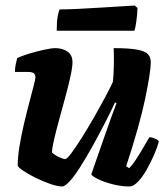

<svg xmlns="http://www.w3.org/2000/svg" viewBox="-20 -674 594 694"><path d="M204 0Q188 0 162 -9Q136 -18 109.5 -31Q83 -44 64.5 -56.5Q46 -69 44 -75Q44 -106 50.5 -145.5Q57 -185 66.5 -225.5Q76 -266 85.5 -302Q95 -338 101.5 -363Q108 -388 108 -394Q108 -405 102 -409.5Q96 -414 79 -414H34Q34 -428 37 -442Q40 -456 42 -464Q56 -471 83.5 -479.5Q111 -488 138.5 -494Q166 -500 180 -500Q206 -500 224 -487.5Q242 -475 242 -449Q242 -431 234.5 -397Q227 -363 216 -322.5Q205 -282 194 -242Q183 -202 175.5 -170Q168 -138 168 -123Q177 -114 192.5 -106.5Q208 -99 216 -99Q222 -99 238 -120.5Q254 -142 275.5 -176Q297 -210 319 -248.5Q341 -287 359.5 -321.5Q378 -356 388 -378Q391 -404 391.5 -439Q392 -474 391 -500Q447 -500 476 -494.5Q505 -489 515 -478Q525 -467 525 -449Q525 -415 505 -318.5Q485 -222 436 -73L447 -66Q457 -76 470.5 -96Q484 -116 497 -139Q510 -162 520 -178Q529 -178 540.5 -173Q552 -168 554 -163Q549 -142 537 -114.5Q525 -87 510 -60.5Q495 -34 478.5 -17Q462 0 448 0Q418 0 387 -8Q356 -16 334.5 -26.5Q313 -37 310 -44L357 -179Q369 -214 381.5 -248Q394 -282 401 -301L396 -304Q380 -270 359 -229Q338 -188 315.5 -147.5Q293 -107 272 -73.5Q251 -40 233 -20Q215 0 204 0ZM185 -563Q185 -595 188.5 -614.5Q192 -634 196 -640Q225 -640 264.5 -642Q304 -644 344 -646.5Q384 -649 417 -651Q450 -653 467 -654L477 -645Q476 -618 472.5 -594.5Q469 -571 466 -563Z"/></svg>

Font: Texturina 72pt 72pt Black
Style: Italic
Weight: 900
Italic angle: -11°
Designer: Guillermo Torres Carreño
Foundry: Omnibus-Type
Version: Version 1.002; ttfautohint (v1.8.3)